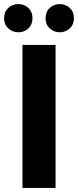

<svg xmlns="http://www.w3.org/2000/svg" viewBox="-27 -920 382 940"><path d="M83 0V-700H245V0ZM265 -762Q237 -762 216.5 -781Q196 -800 196 -831Q196 -862 216.5 -881Q237 -900 265 -900Q294 -900 314.5 -881Q335 -862 335 -831Q335 -800 314.5 -781Q294 -762 265 -762ZM63 -762Q34 -762 13.5 -781Q-7 -800 -7 -831Q-7 -862 13.5 -881Q34 -900 63 -900Q92 -900 112 -881Q132 -862 132 -831Q132 -800 112 -781Q92 -762 63 -762Z"/></svg>

Font: MOST Montserrat
Style: Bold
Weight: 700
Designer: Julieta Ulanovsky
Foundry: Julieta Ulanovsky
Version: Version 8.000;March 11, 2024;FontCreator 15.0.0.2926 64-bit